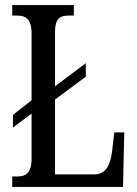

<svg xmlns="http://www.w3.org/2000/svg" viewBox="-20 -734 539 754"><path d="M28 0H463L468 -214H429L420 -139C413 -84 395 -49 349 -49H196V-343L317 -433V-486L196 -395V-606C196 -662 215 -673 253 -673H270V-714H28V-673H44C79 -673 104 -662 104 -603V-340L31 -283V-233L104 -288V-110C104 -52 79 -41 47 -41H28Z"/></svg>

Font: Noto Serif Myanmar ExtCond
Style: Regular
Weight: 400
Width: 2
Designer: Ben Mitchell and the Monotype Design Team
Foundry: Monotype Imaging Inc.
Version: Version 2.106